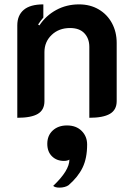

<svg xmlns="http://www.w3.org/2000/svg" viewBox="-20 -529 605 877"><path d="M59 -413Q59 -459 88.5 -484Q118 -509 178 -509V-449Q166 -435 154 -417L160 -413Q190 -458 237 -483.5Q284 -509 341 -509Q392 -509 431 -486Q470 -463 491.5 -423Q513 -383 513 -333V-67Q513 -27 482 -9Q451 9 388 9V-315Q388 -353 365.5 -377Q343 -401 300 -401Q249 -401 216 -369.5Q183 -338 183 -291V-67Q183 -27 153 -9Q123 9 59 9ZM297 200Q288 206 272 206Q239 206 217.5 185Q196 164 196 128Q196 90 221 67Q246 44 286 44Q328 44 353 69Q378 94 378 131Q378 194 357 237Q336 280 293 317Q286 322 275 325Q264 328 252 328Q231 328 223 320Q297 250 297 200Z"/></svg>

Font: K2D
Style: Bold
Weight: 700
Designer: Katatrad Aksorn Co.,Ltd.
Foundry: Cadson Demak Co.,Ltd.
Version: Version 1.000; ttfautohint (v1.6)